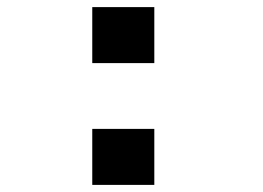

<svg xmlns="http://www.w3.org/2000/svg" viewBox="-20 -520 740 540"><path d="M239.5 -500H414V-342.5H239.5ZM239.5 -157.5H414V0H239.5Z"/></svg>

Font: Trispace SemiExpanded
Style: Bold
Weight: 700
Width: 6
Designer: Tyler Finck
Foundry: Etcetera Type Company
Version: Version 1.210; ttfautohint (v1.8.3)